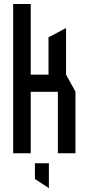

<svg xmlns="http://www.w3.org/2000/svg" viewBox="-20 -768 437 962"><path d="M46 0V-748H134V0ZM270 0V-308H358V0ZM134 -308V-394H311L358 -309V-308ZM223 -394V-581L310 -627H311V-394ZM224 174 155 129V50H225V174Z"/></svg>

Font: Foldit
Style: Regular
Weight: 400
Version: Version 1.003